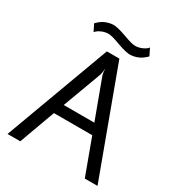

<svg xmlns="http://www.w3.org/2000/svg" viewBox="-214 -1079 1136 1220"><g transform="rotate(30 354.0 -468.5)"><path d="M308.1 -770H399.9L684.1 0H590.8L494.1 -262.2H212.9L117.2 0H23.9ZM354 -671.9Q352.5 -645 347.2 -624L241.2 -337.9H465.8L359.9 -624Q354 -647 354 -671.9ZM533.2 -928.2 558.1 -877.9Q556.6 -876 553.5 -872.6Q550.3 -869.1 539.8 -860.6Q529.3 -852.1 517.8 -845.2Q506.3 -838.4 487.8 -832.3Q469.2 -826.2 450.2 -825.2Q419.4 -823.2 348.1 -849.1Q284.7 -873 258.8 -872.1Q233.4 -870.6 212.2 -861.1Q190.9 -851.6 182.6 -842.8L173.8 -834L148.9 -883.8Q150.4 -885.7 153.6 -889.2Q156.7 -892.6 167.2 -901.4Q177.7 -910.2 189.2 -917Q200.7 -923.8 219.2 -929.9Q237.8 -936 256.8 -937Q287.6 -939 358.9 -913.1Q422.4 -889.2 448.2 -890.1Q474.1 -891.6 495.4 -901.1Q516.6 -910.6 524.9 -919.4Z"/></g></svg>

Font: Junction Regular
Style: Regular
Weight: 500
Designer: Caroline Hadilaksono
Foundry: Caroline Hadilaksono
Version: Version 1.056